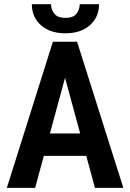

<svg xmlns="http://www.w3.org/2000/svg" viewBox="-20 -914 632 934"><path d="M313.5 -598.6 150.9 0H13.2L237.3 -710.9H323.2ZM441.9 0 279.3 -598.6 268.1 -710.9H355L580.1 0ZM446.3 -264.6V-155.8H120.1V-264.6ZM367.7 -893.6H461.9Q461.9 -851.6 441.9 -819.8Q421.9 -788.1 385.5 -770Q349.1 -752 298.8 -752Q223.1 -752 179 -791.5Q134.8 -831.1 134.8 -893.6H228.5Q228.5 -867.2 244.4 -847.2Q260.3 -827.1 298.8 -827.1Q336.4 -827.1 352.1 -847.2Q367.7 -867.2 367.7 -893.6Z"/></svg>

Font: Roboto Condensed SemiBold
Style: Regular
Weight: 600
Designer: Christian Robertson
Foundry: Google
Version: Version 3.008; 2023